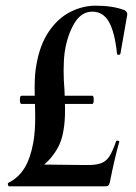

<svg xmlns="http://www.w3.org/2000/svg" viewBox="-20 -656 479 676"><path d="M9 -12Q45 -30 66 -64Q87 -98 97 -153Q104 -190 104 -245L103 -297Q102 -314 102 -348Q102 -395 108 -427Q120 -498 152 -545Q184 -592 227.5 -614Q271 -636 317 -636Q378 -636 419 -620Q429 -614 428 -604L404 -467Q403 -463 397.5 -463Q392 -463 392 -467Q384 -543 363.5 -579Q343 -615 305 -615Q266 -615 241.5 -573.5Q217 -532 208 -474Q204 -445 204 -408Q204 -374 207 -339Q209 -293 209 -269Q209 -229 204 -200Q198 -159 180 -129.5Q162 -100 141 -81.5Q120 -63 88 -42L67 -27L102 -77L277 -75Q314 -74 333.5 -80.5Q353 -87 364.5 -104.5Q376 -122 389 -159Q390 -162 395.5 -160.5Q401 -159 400 -157Q382 -93 367 -15Q365 -6 361.5 -3Q358 0 351 0H12Q9 0 8 -5.5Q7 -11 9 -12ZM50 -305Q50 -319 56 -319H305Q310 -319 310 -305Q310 -290 305 -290H56Q50 -290 50 -305Z"/></svg>

Font: Cormorant Infant
Style: Bold Italic
Weight: 700
Italic angle: -10°
Designer: Christian Thalmann (Catharsis Fonts)
Foundry: Catharsis Fonts
Version: Version 4.000